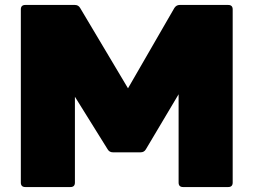

<svg xmlns="http://www.w3.org/2000/svg" viewBox="-20 -754 1022 774"><path d="M82 0Q64 0 64 -18V-716Q64 -734 82 -734H282Q296 -734 303 -722L496 -398L683 -722Q691 -734 704 -734H900Q918 -734 918 -716V-18Q918 0 900 0H718Q700 0 700 -18V-374L568 -152Q561 -140 547 -140H435Q421 -140 414 -152L282 -364V-18Q282 0 264 0Z"/></svg>

Font: LINE Seed Sans App Heavy
Style: Regular
Weight: 900
Designer: LINE VX Design & Dalton Maag Ltd & Sandoll Inc
Foundry: Dalton Maag Ltd
Version: Version 1.003